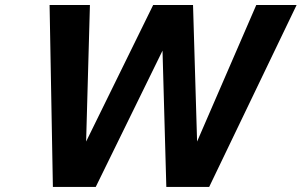

<svg xmlns="http://www.w3.org/2000/svg" viewBox="-20 -742 1197 762"><path d="M1157.2 -722.2 810.1 0H640.1L625 -541L359.9 0H189.9L176.8 -722.2H336.9L321.8 -180.2L587.9 -722.2H746.1L762.2 -180.2L997.1 -722.2Z"/></svg>

Font: Perun
Style: Bold Italic
Weight: 700
Italic angle: -12°
Foundry: Copyright (c) Stefan Peev, Context Ltd, 2016
Version: Version 001.000